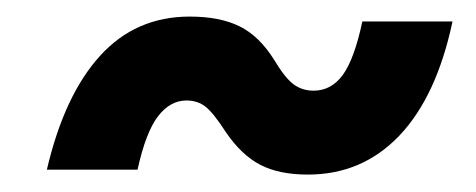

<svg xmlns="http://www.w3.org/2000/svg" viewBox="-20 -446 563 227"><path d="M344 -239.6Q309.6 -239.6 287.4 -251.3Q265.2 -263 247 -289.8Q232.6 -312.2 223.2 -319.7Q213.8 -327.2 200.4 -327.2Q181.2 -327.2 166.8 -308.5Q152.4 -289.8 142.6 -245.4H35.4Q56 -333.4 98.2 -379.9Q140.4 -426.4 204.2 -426.4Q240 -426.4 263.4 -414.8Q286.8 -403.2 304.4 -374.8Q317 -353.8 327.1 -346.3Q337.2 -338.8 350.8 -338.8Q371.8 -338.8 385.4 -357.6Q399 -376.4 408.4 -420.6H515Q496.2 -332 452.3 -285.8Q408.4 -239.6 344 -239.6Z"/></svg>

Font: Geist
Style: Italic
Weight: 400
Italic angle: -12°
Designer: Basement.studio, Andrés Briganti, Mateo Zaragoza
Foundry: Basement.studio, Vercel, Andrés Briganti, Guido Ferreyra, Mateo Zaragoza
Version: Version 1.500